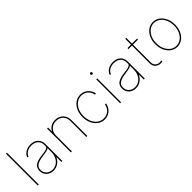

<svg xmlns="http://www.w3.org/2000/svg" viewBox="233 -1909 3102 3102"><g transform="rotate(-45 1784.0 -357.5)"><path d="M119.3 -727.3V0H96.6V-727.3Z M299.4 -215.6Q307.5 -230.8 322.4 -244.1Q337.4 -257.5 360.3 -268.3Q383.2 -279.1 415 -287.1Q446.7 -295.1 488.6 -299.7Q507.8 -301.8 525.2 -304.3Q542.6 -306.8 559.7 -309.7Q576.3 -312.5 590.2 -316.6Q604 -320.7 614 -326.7Q623.9 -332.7 629.4 -340.7Q634.9 -348.7 634.9 -359.4V-392Q634.9 -426.1 622.9 -452.2Q610.8 -478.3 589.8 -495.9Q568.9 -513.5 540.7 -522.4Q512.4 -531.2 480.1 -531.2Q451.3 -531.2 426 -524.9Q400.6 -518.5 379.8 -506Q359 -493.6 343.6 -475.7Q328.1 -457.7 319.6 -434.7L298.3 -443.2Q308.9 -471.6 327.9 -492.4Q346.9 -513.1 371.1 -526.8Q395.2 -540.5 423.3 -547.2Q451.3 -554 480.1 -554Q563.2 -554 610.4 -507.8Q657.7 -461.6 657.7 -392V0H634.9V-110.8H632.1Q619.3 -83.1 600.7 -60.5Q582 -38 558.6 -22Q535.2 -6 507.5 2.7Q479.8 11.4 448.9 11.4Q415.5 11.4 385.3 0.9Q355.1 -9.6 332.4 -29.8Q309.7 -50.1 296.2 -79.7Q282.7 -109.4 282.7 -147.7Q282.7 -183.9 299.4 -215.6ZM305.4 -147.7Q305.4 -116.5 316.4 -91.3Q327.4 -66.1 346.8 -48.3Q366.1 -30.5 392.4 -21Q418.7 -11.4 448.9 -11.4Q501.1 -11.4 543 -39.4Q564.3 -53.3 581.1 -72.8Q598 -92.3 610.1 -117Q622.2 -141.7 628.6 -170.8Q634.9 -199.9 634.9 -233V-315.3Q614.7 -300.4 580.3 -292.3Q545.8 -284.1 497.2 -278.4Q442.5 -272 405.5 -260.7Q368.6 -249.3 346.4 -233Q324.2 -216.6 314.8 -195.3Q305.4 -174 305.4 -147.7Z M876.4 -545.5V-458.8H879.3Q889.9 -482.6 907.5 -500.2Q925.1 -517.8 946.7 -529.5Q968.4 -541.2 993.1 -546.9Q1017.8 -552.6 1042.6 -552.6Q1083.8 -552.6 1117.9 -538.9Q1152 -525.2 1176.7 -500.5Q1201.3 -475.9 1215 -441.8Q1228.7 -407.7 1228.7 -366.5V0H1206V-366.5Q1206 -402.7 1194.1 -432.9Q1182.2 -463.1 1160.7 -484.6Q1139.2 -506 1109 -517.9Q1078.8 -529.8 1042.6 -529.8Q1006.4 -529.8 976 -517.8Q945.7 -505.7 923.5 -483.8Q901.3 -462 888.8 -432.2Q876.4 -402.3 876.4 -366.5V0H853.7V-545.5Z M1389.2 -271.3Q1389.2 -306.5 1395.6 -341.3Q1402 -376.1 1415.3 -408Q1428.6 -440 1449.8 -467.7Q1470.9 -495.4 1500 -516.7Q1551.8 -554 1617.9 -554Q1654.8 -554 1687.5 -541.7Q1720.2 -529.5 1745.9 -507.5Q1771.7 -485.4 1789.1 -454.5Q1806.5 -423.7 1812.5 -386.4H1788.4Q1782.7 -418.7 1767.8 -445.3Q1752.8 -471.9 1730.5 -491.1Q1708.1 -510.3 1679.5 -520.8Q1650.9 -531.2 1617.9 -531.2Q1559.3 -531.2 1512.8 -497.5Q1489.3 -480.5 1470.7 -457Q1452.1 -433.6 1438.9 -404.7Q1425.8 -375.7 1418.9 -342.2Q1411.9 -308.6 1411.9 -271.3Q1411.9 -201.7 1438.2 -139.9Q1451.3 -110.4 1469.6 -86.6Q1487.9 -62.9 1510.8 -46.2Q1533.7 -29.5 1560.7 -20.4Q1587.7 -11.4 1617.9 -11.4Q1651.6 -11.4 1680.8 -22Q1709.9 -32.7 1732.4 -52.2Q1755 -71.7 1769.9 -98.9Q1784.8 -126.1 1789.8 -159.1H1813.9Q1808.2 -120.4 1790.8 -89Q1773.4 -57.5 1747.3 -35.2Q1721.2 -12.8 1688 -0.7Q1654.8 11.4 1617.9 11.4Q1552.2 11.4 1500.4 -25.9Q1474.4 -44.7 1453.8 -70.1Q1433.2 -95.5 1418.9 -126.6Q1404.5 -157.7 1396.8 -194.1Q1389.2 -230.5 1389.2 -271.3Z M1977.3 0V-545.5H2000V0ZM1965.9 -667.6Q1965.9 -676.8 1972.7 -683.6Q1979.4 -690.3 1988.6 -690.3Q1997.9 -690.3 2004.6 -683.6Q2011.4 -676.8 2011.4 -667.6Q2011.4 -658.4 2004.6 -651.6Q1997.9 -644.9 1988.6 -644.9Q1979.4 -644.9 1972.7 -651.6Q1965.9 -658.4 1965.9 -667.6Z M2182.9 -215.6Q2191.1 -230.8 2206 -244.1Q2220.9 -257.5 2243.8 -268.3Q2266.7 -279.1 2298.5 -287.1Q2330.3 -295.1 2372.2 -299.7Q2391.3 -301.8 2408.7 -304.3Q2426.1 -306.8 2443.2 -309.7Q2459.9 -312.5 2473.7 -316.6Q2487.6 -320.7 2497.5 -326.7Q2507.5 -332.7 2513 -340.7Q2518.5 -348.7 2518.5 -359.4V-392Q2518.5 -426.1 2506.4 -452.2Q2494.3 -478.3 2473.4 -495.9Q2452.4 -513.5 2424.2 -522.4Q2396 -531.2 2363.6 -531.2Q2334.9 -531.2 2309.5 -524.9Q2284.1 -518.5 2263.3 -506Q2242.5 -493.6 2227.1 -475.7Q2211.6 -457.7 2203.1 -434.7L2181.8 -443.2Q2192.5 -471.6 2211.5 -492.4Q2230.5 -513.1 2254.6 -526.8Q2278.8 -540.5 2306.8 -547.2Q2334.9 -554 2363.6 -554Q2446.7 -554 2494 -507.8Q2541.2 -461.6 2541.2 -392V0H2518.5V-110.8H2515.6Q2502.8 -83.1 2484.2 -60.5Q2465.6 -38 2442.1 -22Q2418.7 -6 2391 2.7Q2363.3 11.4 2332.4 11.4Q2299 11.4 2268.8 0.9Q2238.6 -9.6 2215.9 -29.8Q2193.2 -50.1 2179.7 -79.7Q2166.2 -109.4 2166.2 -147.7Q2166.2 -183.9 2182.9 -215.6ZM2188.9 -147.7Q2188.9 -116.5 2199.9 -91.3Q2210.9 -66.1 2230.3 -48.3Q2249.6 -30.5 2275.9 -21Q2302.2 -11.4 2332.4 -11.4Q2384.6 -11.4 2426.5 -39.4Q2447.8 -53.3 2464.7 -72.8Q2481.5 -92.3 2493.6 -117Q2505.7 -141.7 2512.1 -170.8Q2518.5 -199.9 2518.5 -233V-315.3Q2498.2 -300.4 2463.8 -292.3Q2429.3 -284.1 2380.7 -278.4Q2326 -272 2289.1 -260.7Q2252.1 -249.3 2229.9 -233Q2207.7 -216.6 2198.3 -195.3Q2188.9 -174 2188.9 -147.7Z M2691.8 -522.7V-545.5H2771.3V-676.1H2794V-545.5H2907.7V-522.7H2794V-115.1Q2794 -67.5 2824.9 -40.1Q2855.5 -12.8 2896.3 -12.8Q2911.2 -12.8 2933.2 -19.9L2940.3 1.4Q2929.7 5.3 2919.4 7.6Q2909.1 9.9 2896.3 9.9Q2846.6 9.9 2808.6 -23.8Q2771.3 -57.5 2771.3 -115.1V-522.7Z M3082.4 -415.8Q3096.2 -446 3115.8 -471.4Q3135.3 -496.8 3160.2 -515.1Q3185 -533.4 3214.7 -543.7Q3244.3 -554 3278.4 -554Q3312.5 -554 3342.2 -543.5Q3371.8 -533 3396.7 -514.6Q3421.5 -496.1 3441.1 -470.7Q3460.6 -445.3 3474.4 -415.5Q3504.3 -351.6 3504.3 -271.3Q3504.3 -236.2 3497.9 -201.5Q3491.5 -166.9 3478.2 -134.9Q3464.8 -103 3443.9 -75.1Q3422.9 -47.2 3393.8 -25.9Q3342.7 11.4 3278.4 11.4Q3244.3 11.4 3214.7 0.9Q3185 -9.6 3160.2 -28.1Q3135.3 -46.5 3115.8 -71.9Q3096.2 -97.3 3082.4 -127.1Q3052.6 -191.1 3052.6 -271.3Q3052.6 -351.6 3082.4 -415.8ZM3101.9 -138.5Q3115.4 -109.4 3133.7 -85.8Q3152 -62.1 3174.4 -45.6Q3196.7 -29.1 3223 -20.2Q3249.3 -11.4 3278.4 -11.4Q3336.3 -11.4 3382.5 -45.5Q3405.5 -62.5 3423.8 -85.9Q3442.1 -109.4 3454.9 -138.3Q3467.7 -167.3 3474.6 -200.8Q3481.5 -234.4 3481.5 -271.3Q3481.5 -308.9 3475 -341.4Q3468.4 -373.9 3454.9 -404.1Q3442.1 -433.6 3423.7 -457Q3405.2 -480.5 3382.5 -497Q3359.7 -513.5 3333.5 -522.4Q3307.2 -531.2 3278.4 -531.2Q3220.9 -531.2 3175.1 -497.2Q3152 -480.1 3133.5 -456.5Q3115.1 -432.9 3102.1 -403.9Q3089.1 -375 3082.2 -341.6Q3075.3 -308.2 3075.3 -271.3Q3075.3 -233.7 3081.7 -201.2Q3088.1 -168.7 3101.9 -138.5Z"/></g></svg>

Font: Inter P Thin
Style: Regular
Weight: 100
Designer: Rasmus Andersson
Foundry: rsms
Version: Version 3.018;git-588b23468